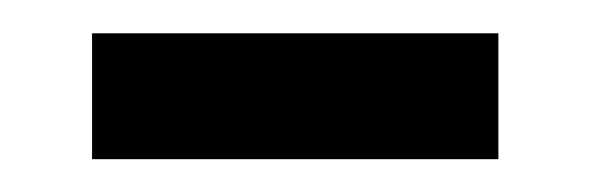

<svg xmlns="http://www.w3.org/2000/svg" viewBox="-20 -367 364 117"><path d="M283.7 -346.7V-270H36.1V-346.7Z"/></svg>

Font: Bert Sans Medium
Style: Regular
Weight: 500
Designer: Christian Robertson, Adam Twardoch, & Cristiano Sobral
Foundry: Google
Version: Version 12.135;January 10, 2020;FontCreator 12.0.0.2547 64-b